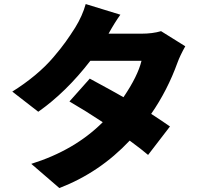

<svg xmlns="http://www.w3.org/2000/svg" viewBox="-20 -870 1040 968"><path d="M792 -712.9 914.1 -636.7Q887.7 -589.8 875 -554.7Q824.2 -414.1 742.2 -295.9Q803.7 -255.9 836.9 -232.4L726.6 -88.9Q696.3 -115.2 633.8 -161.1Q482.4 0 279.3 78.1L137.7 -43.9Q356.4 -112.3 498 -253.9Q414.1 -309.6 330.1 -358.4L432.6 -473.6Q562.5 -403.3 602.5 -379.9Q674.8 -486.3 693.4 -563.5H435.5Q312.5 -404.3 172.9 -306.6L42 -408.2Q104.5 -447.3 157.2 -491.2Q210 -535.2 249 -581.1Q288.1 -627 311 -659.2Q334 -691.4 359.4 -731.4Q395.5 -790 412.1 -849.6L586.9 -795.9Q558.6 -756.8 527.3 -700.2H693.4Q749 -700.2 792 -712.9Z"/></svg>

Font: Gen Shin Gothic Monospace Heavy
Style: Bold
Weight: 800
Designer: [Source Han Sans]
Ryoko NISHIZUKA  (kana & ideographs); Paul D. Hunt (Latin, Greek & Cyrillic); Wenlong ZHANG  (bopomofo
Version: Version 1.002.20150607